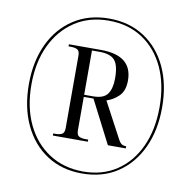

<svg xmlns="http://www.w3.org/2000/svg" viewBox="-81 -806 893 897"><g transform="rotate(10 365.0 -357.5)"><path d="M365 10Q269 10 198 -36.5Q127 -83 88 -166Q49 -249 49 -358Q49 -467 88 -549.5Q127 -632 198.5 -678.5Q270 -725 366 -725Q462 -725 533 -678.5Q604 -632 642.5 -549.5Q681 -467 681 -358Q681 -249 642 -166Q603 -83 532.5 -36.5Q462 10 365 10ZM369 0Q460 0 527.5 -45Q595 -90 632 -170.5Q669 -251 669 -358Q669 -465 632 -545Q595 -625 527 -670Q459 -715 366 -715Q274 -715 205.5 -670Q137 -625 99 -545Q61 -465 61 -359Q61 -251 99.5 -170.5Q138 -90 207.5 -45Q277 0 369 0ZM201 -141V-151H212Q231 -151 242.5 -157Q254 -163 254 -186V-529Q254 -552 242.5 -558Q231 -564 212 -564H201V-574H353Q502 -574 502 -455Q502 -406 476.5 -381Q451 -356 419 -346L506 -183Q516 -163 524.5 -157Q533 -151 547 -151V-141H462L358 -344H312V-186Q312 -163 323.5 -157Q335 -151 354 -151H367V-141ZM354 -354Q404 -354 422.5 -380Q441 -406 441 -454Q441 -517 420 -540.5Q399 -564 349 -564H312V-354Z"/></g></svg>

Font: Noto Serif Display Condensed SemiBold
Style: Regular
Weight: 600
Width: 3
Designer: Monotype Design Team
Foundry: Monotype Imaging Inc.
Version: Version 2.009